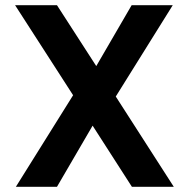

<svg xmlns="http://www.w3.org/2000/svg" viewBox="-20 -718 726 738"><path d="M487 0 336 -235 199 0H41L261 -352L38 -698H199L350 -464L486 -698H644L425 -347L648 0Z"/></svg>

Font: SVN-Poppins SemiBold
Style: Regular
Weight: 600
Designer: Ninad Kale (Devanagari), Jonny Pinhorn (Latin)
Foundry: Indian Type Foundry
Version: Version 3.002 2017